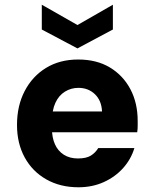

<svg xmlns="http://www.w3.org/2000/svg" viewBox="-20 -781 651 813"><path d="M312 12Q235 12 176 -21.5Q117 -55 84.5 -114.5Q52 -174 52 -252Q52 -333 84.5 -395.5Q117 -458 175 -493.5Q233 -529 311 -529Q389 -529 445 -495.5Q501 -462 532 -403.5Q563 -345 563 -269Q563 -259 563 -247Q563 -235 561 -221H158V-309H412Q410 -355 382 -382Q354 -409 312 -409Q281 -409 255 -393Q229 -377 214.5 -345.5Q200 -314 200 -266V-236Q200 -199 212.5 -170.5Q225 -142 250 -126Q275 -110 310 -110Q345 -110 364.5 -122Q384 -134 396 -154H549Q535 -107 501.5 -69.5Q468 -32 419.5 -10Q371 12 312 12ZM308 -576 157 -656V-761L308 -675L458 -761V-656Z"/></svg>

Font: DM Sans 11pt Black
Style: Regular
Weight: 900
Version: Version 4.004;gftools[0.9.30]